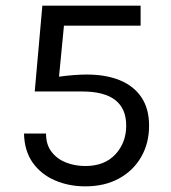

<svg xmlns="http://www.w3.org/2000/svg" viewBox="-20 -648 604 680"><path d="M282 12Q224 12 175 -9Q126 -30 96.2 -71.5Q66.5 -113 65 -175H143Q143 -135.5 162.8 -110Q182.5 -84.5 214.2 -72.2Q246 -60 282 -60Q350.5 -60 388.8 -101.5Q427 -143 427 -203Q427 -324 271 -324H103L130 -628H478V-557H206.5L189 -376.5Q245 -384 287 -384Q355 -384 404.5 -363.8Q454 -343.5 481 -303.2Q508 -263 508 -203Q508 -141 480.2 -92.5Q452.5 -44 401.8 -16Q351 12 282 12Z"/></svg>

Font: Betina Sans
Style: Regular
Weight: 400
Designer: Jonathan Pinhorn (font) & Cristiano Sobral (main changes)
Version: Version 2.001;April 28, 2021;FontCreator 13.0.0.2655 32-bit;